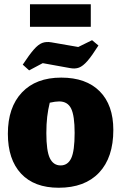

<svg xmlns="http://www.w3.org/2000/svg" viewBox="-20 -870 569 903"><path d="M256 13Q141 13 79 -53.5Q17 -120 17 -241Q17 -365 83 -435Q149 -505 268 -505Q385 -505 449 -440.5Q513 -376 513 -259Q513 -129 446 -58Q379 13 256 13ZM265 -92Q299 -92 315 -126Q331 -160 331 -245Q331 -326 314.5 -359.5Q298 -393 258 -393Q241 -393 214 -387Q206 -355 202 -321Q198 -287 198 -244Q198 -160 214.5 -126Q231 -92 265 -92ZM121 -744V-850H407V-744ZM117 -539 87 -566Q118 -613 139 -637Q160 -661 178.5 -668Q197 -675 221 -671L348 -649L413 -681L443 -656Q412 -607 391 -583Q370 -559 351.5 -552Q333 -545 308 -550L181 -573Z"/></svg>

Font: Piazzolla ExtraBold
Style: Regular
Weight: 800
Designer: Juan Pablo del Peral
Foundry: Huerta Tipografica
Version: Version 1.330